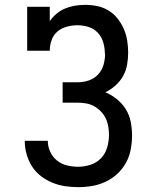

<svg xmlns="http://www.w3.org/2000/svg" viewBox="-20 -763 640 791"><path d="M302 8Q275 8 248 4Q221 0 195.5 -10.5Q170 -21 148 -38Q126 -55 111.5 -78Q97 -101 89.5 -128Q82 -155 82 -182Q82 -182 82 -182.5Q82 -183 82 -183H177Q177 -183 177 -183Q177 -183 177 -182Q177 -159 187 -137.5Q197 -116 215 -101.5Q233 -87 256 -81.5Q279 -76 302 -76Q328 -76 353.5 -84.5Q379 -93 396.5 -111.5Q414 -130 421.5 -155.5Q429 -181 429 -207Q429 -225 426 -242.5Q423 -260 415.5 -275.5Q408 -291 395.5 -304Q383 -317 367.5 -325.5Q352 -334 335 -337Q318 -340 300 -340H238V-424H300Q323 -424 345.5 -431.5Q368 -439 384 -456Q400 -473 406.5 -496Q413 -519 413 -542Q413 -542 412.5 -542Q412 -542 412 -542Q412 -565 405.5 -588Q399 -611 383 -628Q367 -645 344.5 -652Q322 -659 299 -659Q277 -659 255 -653Q233 -647 216.5 -633Q200 -619 192.5 -597.5Q185 -576 185 -554H92V-735H185V-676Q197 -693 213 -706.5Q229 -720 248.5 -728Q268 -736 288.5 -739.5Q309 -743 330 -743Q355 -743 380 -738Q405 -733 426.5 -720Q448 -707 464 -687Q480 -667 490 -644Q500 -621 504 -596Q508 -571 508 -546Q508 -521 503.5 -496Q499 -471 487 -449.5Q475 -428 456 -411Q437 -394 414 -383Q440 -372 462 -354Q484 -336 498.5 -312.5Q513 -289 518.5 -261Q524 -233 524 -205Q524 -176 518.5 -147Q513 -118 499 -92.5Q485 -67 463.5 -47Q442 -27 415.5 -14.5Q389 -2 360.5 3Q332 8 302 8Z"/></svg>

Font: Iosevka Slab Medium Extended
Style: Regular
Weight: 500
Width: 7
Monospace: yes
Designer: Belleve Invis
Foundry: Belleve Invis
Version: Version 11.1.1; ttfautohint (v1.8.3)